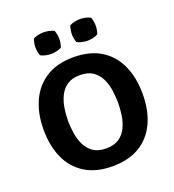

<svg xmlns="http://www.w3.org/2000/svg" viewBox="-135 -833 865 952"><g transform="rotate(-20 298.0 -357.0)"><path d="M37 -273.5Q37 -359.5 66.8 -424.2Q96.5 -489 154.5 -525.2Q212.5 -561.5 297.5 -561.5Q384 -561.5 442.2 -525.5Q500.5 -489.5 530 -424.8Q559.5 -360 559.5 -273.5Q559.5 -186.5 529.8 -122Q500 -57.5 441.8 -22Q383.5 13.5 297.5 13.5Q212 13.5 153.8 -22.5Q95.5 -58.5 66.2 -123Q37 -187.5 37 -273.5ZM166 -273.5Q166 -241.5 171.2 -207.8Q176.5 -174 190.5 -145Q204.5 -116 230.5 -98.2Q256.5 -80.5 298 -80.5Q340 -80.5 366 -98.2Q392 -116 406 -145Q420 -174 425 -207.8Q430 -241.5 430 -273.5Q430 -305.5 425 -339.5Q420 -373.5 406 -402.5Q392 -431.5 366 -449.2Q340 -467 298 -467Q256.5 -467 230.5 -449.2Q204.5 -431.5 190.5 -402.5Q176.5 -373.5 171.2 -339.5Q166 -305.5 166 -273.5ZM138.5 -671Q138.5 -680.5 140.5 -692.8Q142.5 -705 146.5 -715Q157 -721.5 172.2 -724.8Q187.5 -728 201.5 -728Q215 -728 230.5 -724.8Q246 -721.5 256.5 -715Q260.5 -705 262.5 -692.8Q264.5 -680.5 264.5 -671Q264.5 -661.5 262.5 -649.2Q260.5 -637 256.5 -627Q246 -621 230.5 -617.5Q215 -614 201.5 -614Q187.5 -614 172.2 -617.5Q157 -621 146.5 -627Q142.5 -637 140.5 -649.2Q138.5 -661.5 138.5 -671ZM330.5 -671Q330.5 -680.5 332.5 -692.8Q334.5 -705 338.5 -715Q349 -721.5 364.5 -724.8Q380 -728 393.5 -728Q407.5 -728 422.8 -724.8Q438 -721.5 448.5 -715Q452.5 -705 454.5 -692.8Q456.5 -680.5 456.5 -671Q456.5 -661.5 454.5 -649.2Q452.5 -637 448.5 -627Q438 -621 422.8 -617.5Q407.5 -614 393.5 -614Q380 -614 364.5 -617.5Q349 -621 338.5 -627Q334.5 -637 332.5 -649.2Q330.5 -661.5 330.5 -671Z"/></g></svg>

Font: Signika Negative SC SemiBold
Style: Regular
Weight: 600
Designer: Anna Giedryś
Foundry: Anna Giedryś
Version: Version 2.000; ttfautohint (v1.8.3) -l 8 -r 50 -G 200 -x 9 -